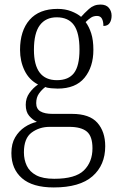

<svg xmlns="http://www.w3.org/2000/svg" viewBox="-20 -583 524 843"><path d="M216 240Q123 240 76.5 199.5Q30 159 30 89Q30 48 46.5 20Q63 -8 88.5 -25Q114 -42 142 -48Q123 -57 108 -74.5Q93 -92 93 -123Q93 -152 109 -174.5Q125 -197 147 -212Q108 -232 88 -273Q68 -314 68 -364Q68 -448 110 -496Q152 -544 233 -544Q266 -544 293 -533.5Q320 -523 336 -509Q349 -524 370.5 -543.5Q392 -563 421 -563Q446 -563 458 -548.5Q470 -534 470 -514Q470 -495 461.5 -482Q453 -469 434 -469Q434 -489 427.5 -501Q421 -513 406 -513Q391 -513 380 -506Q369 -499 356 -486Q371 -466 380.5 -436.5Q390 -407 390 -364Q390 -289 351 -241.5Q312 -194 233 -194Q222 -194 204.5 -195.5Q187 -197 179 -201Q163 -189 151 -172Q139 -155 139 -130Q139 -105 157.5 -94Q176 -83 211 -83H296Q373 -83 407.5 -44Q442 -5 442 59Q442 142 386 191Q330 240 216 240ZM230 -231Q281 -231 305 -262.5Q329 -294 329 -365Q329 -439 304.5 -473Q280 -507 229 -507Q181 -507 155 -472.5Q129 -438 129 -364Q129 -231 230 -231ZM218 202Q311 202 348.5 165Q386 128 386 68Q386 15 361 -5.5Q336 -26 284 -26H198Q153 -26 119 -1Q85 24 85 86Q85 118 97.5 144.5Q110 171 139 186.5Q168 202 218 202Z"/></svg>

Font: Noto Serif Tamil SemiCondensed Light
Style: Regular
Weight: 300
Width: 4
Designer: Indian Type Foundry, Tom Grace, and the Monotype Design Team
Foundry: Monotype Imaging Inc.
Version: Version 2.004; ttfautohint (v1.8.4.7-5d5b)